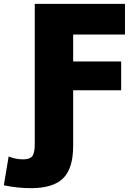

<svg xmlns="http://www.w3.org/2000/svg" viewBox="-108 -750 729 1000"><path d="M273 10Q273 127 221 178.5Q169 230 53 230Q-18 230 -88 215L-63 65Q-27 80 12 80Q47 80 60 63.5Q73 47 73 0V-730H543V-570H273V-430H523V-280H273Z"/></svg>

Font: Mplus 1p Black
Style: Regular
Weight: 900
Version: Version 1.061